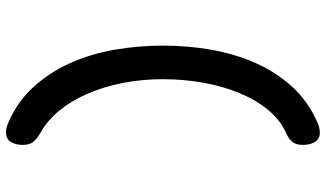

<svg xmlns="http://www.w3.org/2000/svg" viewBox="-243 -670 1086 640"><g transform="rotate(90 300.0 -350.0)"><path d="M463 117Q463 127 461 136.5Q459 146 454.5 154.5Q450 163 442 168Q434 173 422 173Q414 173 405 171Q396 169 386 164Q319 135 270.5 82Q222 29 191 -39.5Q160 -108 146 -188Q132 -268 132 -350Q132 -431 145.5 -509.5Q159 -588 189 -656.5Q219 -725 267.5 -779Q316 -833 384 -863Q396 -869 405 -871Q414 -873 422 -873Q434 -873 442 -868Q450 -863 454.5 -854.5Q459 -846 461 -836.5Q463 -827 463 -817Q463 -796 454.5 -783.5Q446 -771 424 -761Q381 -742 347.5 -702Q314 -662 291 -607Q268 -552 256 -486Q244 -420 244 -350Q244 -280 256.5 -216.5Q269 -153 292 -99.5Q315 -46 348.5 -5Q382 36 426 60Q444 71 453.5 83Q463 95 463 117Z"/></g></svg>

Font: Maple Mono SemiBold
Style: Regular
Weight: 600
Monospace: yes
Designer: subframe7536
Version: Version 7.000